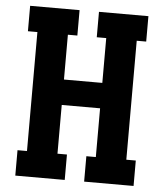

<svg xmlns="http://www.w3.org/2000/svg" viewBox="-53 -781 705 828"><g transform="rotate(5 300.0 -367.5)"><path d="M44 0V-110H85V-625H44V-735H258V-625H217V-431H383V-625H342V-735H556V-625H515V-110H556V0H342V-110H383V-321H217V-110H258V0Z"/></g></svg>

Font: Iosevka Etoile Extrabold
Style: Regular
Weight: 800
Designer: Belleve Invis
Foundry: Belleve Invis
Version: Version 22.1.2; ttfautohint (v1.8.4)